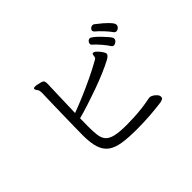

<svg xmlns="http://www.w3.org/2000/svg" viewBox="-123 -973 1247 1247"><g transform="rotate(-45 500.0 -349.5)"><path d="M892 -552Q881 -552 873 -563Q862 -580 836.5 -607.5Q811 -635 788 -654Q782 -660 782 -667Q782 -676 790.5 -683.5Q799 -691 809 -691Q818 -691 823 -686Q872 -648 892.5 -627Q913 -606 917.5 -597Q922 -588 922 -584Q922 -568 911 -560Q900 -552 892 -552ZM686 -561Q696 -561 709.5 -547.5Q723 -534 733.5 -518.5Q744 -503 744 -495Q744 -481 718 -466Q683 -447 632.5 -425.5Q582 -404 526 -384Q470 -364 417 -347Q364 -330 325 -320Q325 -300 324.5 -281Q324 -262 324 -245Q324 -199 328 -166.5Q332 -134 348.5 -114Q365 -94 402.5 -84.5Q440 -75 508 -75Q542 -75 580.5 -77Q619 -79 655 -83.5Q691 -88 716 -93Q719 -94 727.5 -95.5Q736 -97 740 -97Q751 -97 764 -89Q777 -81 786.5 -70Q796 -59 796 -47Q796 -34 786.5 -30Q777 -26 769 -24Q720 -17 658.5 -12.5Q597 -8 535 -8Q457 -8 403.5 -16.5Q350 -25 318.5 -48.5Q287 -72 273 -115.5Q259 -159 259 -229Q259 -264 260 -311Q261 -358 262 -407.5Q263 -457 264 -501Q265 -545 266 -575Q267 -605 267 -611Q267 -618 266 -626Q265 -634 263 -638Q260 -644 254.5 -651Q249 -658 249 -664Q249 -667 250 -668Q253 -673 264 -673Q273 -673 286 -670Q299 -667 311 -664Q326 -660 330 -652Q334 -644 334 -634V-623Q334 -617 332.5 -578Q331 -539 329.5 -482.5Q328 -426 326 -367Q375 -385 434 -410Q493 -435 552.5 -463.5Q612 -492 661 -520Q671 -525 673 -534Q675 -543 676 -551Q677 -559 683 -561ZM848 -530Q848 -517 837 -508Q826 -499 815 -499Q806 -499 799 -509Q786 -530 761 -559Q736 -588 716 -605Q711 -609 711 -617Q711 -626 718.5 -634.5Q726 -643 736 -643Q745 -643 762 -629Q779 -615 797.5 -596Q816 -577 829.5 -561Q843 -545 845 -540Q848 -536 848 -530Z"/></g></svg>

Font: QiushuiShotai Bright
Style: Regular
Weight: 400
Designer: Christian Thalmann (Catharsis Fonts)
Version: Version 1.250;